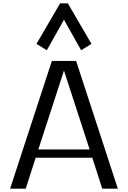

<svg xmlns="http://www.w3.org/2000/svg" viewBox="-20 -1139 773 1159"><path d="M41 0ZM366.2 -1020 262.7 -835.9 200.2 -874 342.8 -1118.7H389.6L532.2 -874L469.7 -835.9ZM521 -236.8 366.2 -712.9 211.4 -236.8ZM537.1 -187H195.3L135.3 0H41L293 -771H439.5L691.4 0H597.2Z"/></svg>

Font: Dhyana
Style: Regular
Weight: 400
Foundry: Vernon Adams
Version: Version 1.002; ttfautohint (v0.8.51-6076)